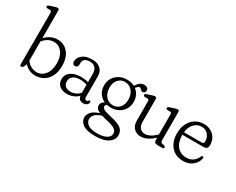

<svg xmlns="http://www.w3.org/2000/svg" viewBox="-123 -1256 2496 2028"><g transform="rotate(30 1125.0 -242.0)"><path d="M126 -706.5V-370Q156.5 -403.5 194.8 -421.5Q233 -439.5 275 -439.5Q354 -439.5 404 -381.2Q454 -323 454 -221.5Q454 -145.5 427.5 -94Q401 -42.5 356.5 -16.2Q312 10 257.5 10Q217 10 182.2 -6.2Q147.5 -22.5 122 -50.5L107 -13.5Q101 -4.5 94.5 -1.2Q88 2 82 2Q66 2 66 -17.5L66.5 -644Q66.5 -657 62.2 -662.5Q58 -668 48 -669L13 -669.5Q-3 -672.5 -3 -685Q-3 -697 16 -703.5L72 -722Q85.5 -726.5 92.5 -728Q99.5 -729.5 105.5 -729.5Q126 -729.5 126 -706.5ZM254.5 -398.5Q215.5 -398.5 183.2 -380.2Q151 -362 126 -330V-96.5Q150.5 -63 183.5 -45.8Q216.5 -28.5 253 -28.5Q311 -28.5 351.5 -78Q392 -127.5 392 -216Q392 -301 353 -349.8Q314 -398.5 254.5 -398.5Z M517.5 -97.5Q517.5 -154.5 564 -188Q610.5 -221.5 689 -221.5Q735 -221.5 776 -209.5V-312.5Q776 -359 751.8 -383.5Q727.5 -408 686.5 -408Q646.5 -408 626 -391.5Q605.5 -375 605.5 -349V-328Q605.5 -287.5 570.5 -287.5Q553 -287.5 545.2 -298.5Q537.5 -309.5 537.5 -326Q537.5 -371 578.8 -405.2Q620 -439.5 698 -439.5Q761.5 -439.5 798.5 -406.5Q835.5 -373.5 835.5 -313V-62.5Q835.5 -32.5 860 -32.5Q873.5 -32.5 880.5 -44Q886 -51.5 891 -51.5Q902 -51.5 902 -36.5Q902 -18.5 886 -4.2Q870 10 842.5 10Q814.5 10 798 -4.8Q781.5 -19.5 780 -45Q754 -19 718.8 -4.5Q683.5 10 643 10Q585 10 551.2 -18.8Q517.5 -47.5 517.5 -97.5ZM578 -106Q578 -67 602.5 -48Q627 -29 664 -29Q729 -29 776 -79V-178Q756.5 -184.5 735.2 -188.2Q714 -192 690.5 -192Q638.5 -192 608.2 -169.5Q578 -147 578 -106Z M1172.5 -13Q1257.5 5 1296.8 34.2Q1336 63.5 1336 117.5Q1336 172.5 1281.8 209.5Q1227.5 246.5 1123 246.5Q1018 246.5 972.8 212.8Q927.5 179 927.5 131.5Q927.5 94 957.2 62Q987 30 1051 11Q1017 -4 1006.2 -20.2Q995.5 -36.5 995.5 -55Q995.5 -72.5 1005.8 -87.8Q1016 -103 1037 -112.5Q992 -132.5 966 -172.2Q940 -212 940 -265.5Q940 -317 963.8 -356.2Q987.5 -395.5 1028.8 -417.5Q1070 -439.5 1122 -439.5Q1173.5 -439.5 1214 -418L1220 -426.5Q1257.5 -483 1307 -483Q1330 -483 1344 -472.2Q1358 -461.5 1358 -443Q1358 -427 1349.2 -417.2Q1340.5 -407.5 1325.5 -407.5Q1313.5 -407.5 1306.2 -414.8Q1299 -422 1292.2 -429Q1285.5 -436 1275 -436Q1260.5 -436 1235.5 -404Q1265.5 -381.5 1282.2 -346.8Q1299 -312 1299 -269Q1299 -218 1275.2 -179.2Q1251.5 -140.5 1211 -118.5Q1170.5 -96.5 1120 -96.5Q1093 -96.5 1069 -102Q1052.5 -91 1052.5 -75Q1052.5 -63 1061.8 -53Q1071 -43 1097 -33.5Q1123 -24 1172.5 -13ZM1112.5 -407Q1061.5 -406.5 1030 -367.5Q998.5 -328.5 1001.5 -266Q1004 -203 1039.2 -165.5Q1074.5 -128 1126.5 -128.5Q1177.5 -129.5 1209 -168.5Q1240.5 -207.5 1237.5 -270Q1235 -333 1199.5 -370.5Q1164 -408 1112.5 -407ZM980 121.5Q980 157 1014 184Q1048 211 1131 211Q1201 211 1240.8 188Q1280.5 165 1280.5 131Q1280.5 95.5 1250.2 75.5Q1220 55.5 1142 38.5Q1107.5 31 1082 23Q1024 42.5 1002 67Q980 91.5 980 121.5Z M1425.5 -119V-349Q1425.5 -362 1421.2 -367.5Q1417 -373 1407 -374L1372 -374.5Q1356 -377.5 1356 -390Q1356 -402 1375 -408.5L1431 -427Q1444.5 -431.5 1451.5 -433Q1458.5 -434.5 1464 -434.5Q1485 -434.5 1485 -411.5V-134.5Q1485 -86 1508.2 -60.5Q1531.5 -35 1568.5 -35Q1595.5 -35 1627 -50Q1658.5 -65 1694 -98.5L1701 -105.5V-349Q1701 -362 1697 -367.5Q1693 -373 1682.5 -374L1648 -374.5Q1632 -377.5 1632 -390Q1632 -402 1650.5 -408.5L1706.5 -427Q1720 -431.5 1727 -433Q1734 -434.5 1740 -434.5Q1760.5 -434.5 1760.5 -411.5V-68Q1760.5 -42 1783.5 -37.5L1806 -33Q1821.5 -28 1821.5 -15.5Q1821.5 0 1802 0H1741Q1702 0 1702 -40.5V-67.5Q1620 10.5 1543 10.5Q1491 10.5 1458.2 -23.2Q1425.5 -57 1425.5 -119Z M2226 -275Q2226 -226.5 2175 -226.5H1916.5Q1917 -136 1960 -86.8Q2003 -37.5 2071 -37.5Q2123.5 -37.5 2156.5 -64.2Q2189.5 -91 2201 -124.5Q2207.5 -137.5 2217.5 -137.5Q2231 -137.5 2229 -120Q2224.5 -86.5 2202.8 -56.8Q2181 -27 2144.2 -8.5Q2107.5 10 2058.5 10Q1997 10 1952.2 -18.2Q1907.5 -46.5 1883.5 -96.5Q1859.5 -146.5 1859.5 -212Q1859.5 -277 1884 -328.5Q1908.5 -380 1953.8 -409.8Q1999 -439.5 2061.5 -439.5Q2109 -439.5 2146.2 -418.8Q2183.5 -398 2204.8 -361Q2226 -324 2226 -275ZM2053.5 -402.5Q1999.5 -402.5 1962.5 -363Q1925.5 -323.5 1918 -258H2134.5Q2161.5 -258 2161.5 -284Q2161.5 -334.5 2132 -368.5Q2102.5 -402.5 2053.5 -402.5Z"/></g></svg>

Font: Fraunces 144pt S100 Light
Style: Regular
Weight: 300
Version: Version 1.000; ttfautohint (v1.8.3)